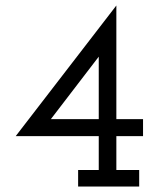

<svg xmlns="http://www.w3.org/2000/svg" viewBox="-20 -678 562 698"><path d="M486 0H264V-60H339V-183H37L403 -658V-245H500V-183H403V-60H486ZM339 -472 165 -245H339Z"/></svg>

Font: Josefin Slab SemiBold
Style: Regular
Weight: 600
Designer: Santiago Orozco
Foundry: Typemade
Version: Version 2.000